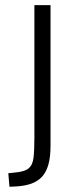

<svg xmlns="http://www.w3.org/2000/svg" viewBox="-20 -548 298 733"><path d="M16.1 165 11.7 113.3 35.6 110.8Q72.8 107.9 88.6 95.2Q104.5 82.5 107.9 54.7Q111.3 26.9 111.3 -21.5V-528.3H172.9V8.3Q172.9 51.8 164.6 80.8Q156.2 109.9 139.9 127.2Q123.5 144.5 99.6 153.1Q75.7 161.6 44.4 163.6Z"/></svg>

Font: Comme ExtraLight
Style: Regular
Weight: 250
Version: Version 1.000;gftools[0.9.27]